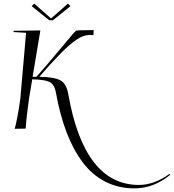

<svg xmlns="http://www.w3.org/2000/svg" viewBox="-20 -710 960 1060"><path d="M252 -598 155 -676 169 -690 262 -608 355 -690 369 -676 272 -598ZM122 0 61 1Q74 -40 92 -163L124 -529L55 -533V-540L203 -542Q202 -535 200 -525L160 -286Q172 -286 181 -286Q229 -339 323 -452Q390 -533 400 -541Q416 -543 439 -543L497 -544L496 -516Q484 -517 474 -517Q440 -517 401.5 -490.5Q363 -464 314 -414Q253 -352 197 -286Q278 -285 312.5 -267Q347 -249 357 -190Q445 311 747 311Q831 311 916 250L920 255Q828 330 722 330Q634 330 561.5 293Q489 256 436.5 186Q384 116 347.5 20.5Q311 -75 289 -197Q281 -244 253.5 -257.5Q226 -271 158 -272L140 -164Q125 -59 122 0Z"/></svg>

Font: Kleymissky
Style: Regular
Weight: 500
Italic angle: -8°
Designer: gluk
Foundry: gluk
Version: Version 0.283